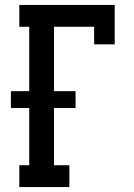

<svg xmlns="http://www.w3.org/2000/svg" viewBox="-20 -755 540 775"><path d="M58 0V-88H98V-319H24V-387H98V-647H58V-735H443V-576H360V-647H198V-387H285V-319H198V-88H260V0Z"/></svg>

Font: Iosevka Slab Semibold
Style: Regular
Weight: 600
Monospace: yes
Designer: Belleve Invis
Foundry: Belleve Invis
Version: Version 11.1.1; ttfautohint (v1.8.3)